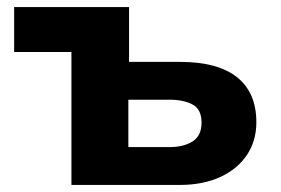

<svg xmlns="http://www.w3.org/2000/svg" viewBox="-20 -523 795 543"><path d="M182 0V-376H20V-503H345V-348H489Q596 -348 650.5 -304.5Q705 -261 705 -177Q705 -125 678.5 -85Q652 -45 603 -22.5Q554 0 489 0ZM343 -107H460Q499 -107 524.5 -123Q550 -139 550 -176Q550 -214 524.5 -227.5Q499 -241 460 -241H343Z"/></svg>

Font: Nunito Sans 7pt ExtraBold
Style: Regular
Weight: 800
Designer: Vernon Adams
Foundry: Vernon Adams
Version: Version 3.101;gftools[0.9.27]